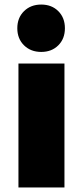

<svg xmlns="http://www.w3.org/2000/svg" viewBox="-20 -823 364 843"><path d="M61 -544H263V0H61ZM265 -699Q265 -653 236 -624Q207 -595 161 -595Q115 -595 85.5 -624Q56 -653 56 -699Q56 -745 85.5 -774Q115 -803 161 -803Q207 -803 236 -774Q265 -745 265 -699Z"/></svg>

Font: Gontserrat ExtraBold
Style: Regular
Weight: 800
Designer: Julieta Ulanovsky
Foundry: Julieta Ulanovsky
Version: Version 6.001